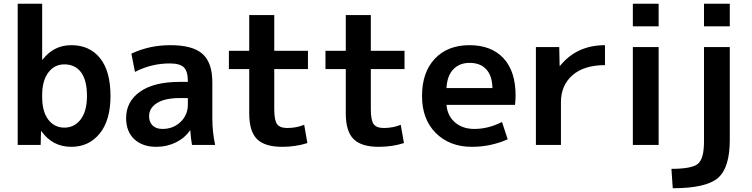

<svg xmlns="http://www.w3.org/2000/svg" viewBox="-20 -770 3996 1020"><path d="M74 -750H204V-453H206Q265 -530 359 -530Q456 -530 511.5 -461Q567 -392 567 -260Q567 -131 509.5 -60.5Q452 10 359 10Q259 10 200 -73H198L196 0H74ZM442 -260Q442 -344 410.5 -386Q379 -428 322 -428Q269 -428 236.5 -384.5Q204 -341 204 -265V-255Q204 -177 236.5 -134.5Q269 -92 322 -92Q375 -92 408.5 -135.5Q442 -179 442 -260Z M885 -530Q1004 -530 1056 -483.5Q1108 -437 1108 -333V-140Q1108 -69 1123 0H1000Q994 -33 991 -77H989Q961 -36 913.5 -13Q866 10 810 10Q737 10 693.5 -30.5Q650 -71 650 -143Q650 -230 723.5 -282.5Q797 -335 935 -335H978V-338Q978 -391 957 -412Q936 -433 882 -433Q784 -433 697 -388L678 -485Q773 -530 885 -530ZM772 -153Q772 -121 791 -103Q810 -85 843 -85Q900 -85 939 -122Q978 -159 978 -215V-249H935Q856 -249 814 -222.5Q772 -196 772 -153Z M1437 -500H1616V-403H1437V-190Q1437 -131 1452 -110.5Q1467 -90 1506 -90Q1554 -90 1596 -107L1613 -10Q1551 10 1479 10Q1387 10 1345.5 -31Q1304 -72 1304 -167V-403H1196V-500H1304V-690H1437Z M1950 -500H2129V-403H1950V-190Q1950 -131 1965 -110.5Q1980 -90 2019 -90Q2067 -90 2109 -107L2126 -10Q2064 10 1992 10Q1900 10 1858.5 -31Q1817 -72 1817 -167V-403H1709V-500H1817V-690H1950Z M2352 -302H2596Q2595 -367 2563.5 -401.5Q2532 -436 2475 -436Q2420 -436 2387.5 -401Q2355 -366 2352 -302ZM2352 -213Q2357 -154 2397.5 -119.5Q2438 -85 2500 -85Q2574 -85 2647 -122L2677 -30Q2587 10 2487 10Q2369 10 2295.5 -63Q2222 -136 2222 -260Q2222 -386 2290 -458Q2358 -530 2474 -530Q2590 -530 2654.5 -461Q2719 -392 2719 -263Q2719 -238 2716 -213Z M2827 -520H2951L2953 -420H2955Q3044 -530 3194 -530V-424Q3083 -424 3021.5 -370.5Q2960 -317 2960 -227V0H2827Z M3342 -630V-750H3479V-630ZM3342 0V-520H3479V0Z M3720 -18V-520H3857V-27Q3857 122 3793.5 176Q3730 230 3554 230L3547 127Q3656 127 3688 100Q3720 73 3720 -18ZM3720 -630V-750H3857V-630Z"/></svg>

Font: M PLUS 1p
Style: Bold
Weight: 700
Version: Version 1.062